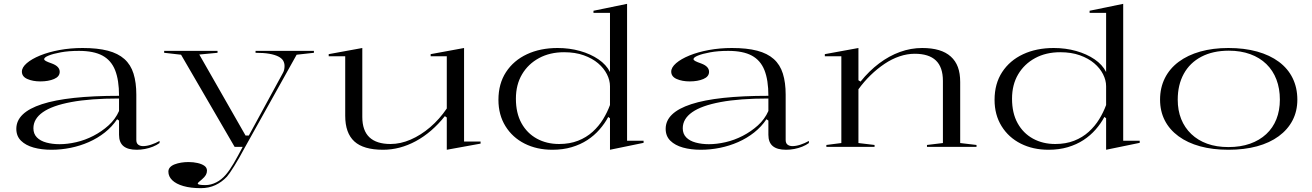

<svg xmlns="http://www.w3.org/2000/svg" viewBox="-20 -765 6833 1000"><path d="M410 -515Q488 -515 541.5 -501Q595 -487 628 -457.5Q661 -428 675.5 -381.5Q690 -335 690 -272V-36Q690 -19 700 -11.5Q710 -4 725 -4Q744 -4 767 -11.5Q790 -19 811 -31V-20Q796 -9 776 -1Q756 7 734.5 11Q713 15 692 15Q646 15 623 -4Q600 -23 600 -63Q600 -90 600 -103Q600 -116 600 -123Q600 -130 600 -137L590 -144Q564 -105 526 -75Q488 -45 442.5 -25Q397 -5 347.5 5Q298 15 248 15Q196 15 155 3.5Q114 -8 89.5 -32Q65 -56 65 -94Q65 -179 198.5 -222.5Q332 -266 600 -266Q600 -348 579.5 -399.5Q559 -451 513.5 -475.5Q468 -500 391 -500Q338 -500 297 -492.5Q256 -485 233 -475.5Q210 -466 210 -457Q210 -452 219 -447Q228 -442 251 -434Q291 -419 291 -391Q291 -366 261.5 -353.5Q232 -341 190 -341Q151 -341 122.5 -353.5Q94 -366 94 -392Q94 -414 119.5 -436Q145 -458 189 -476Q233 -494 290 -504.5Q347 -515 410 -515ZM600 -252Q451 -252 351.5 -233.5Q252 -215 203 -180.5Q154 -146 154 -97Q154 -68 172 -49.5Q190 -31 221.5 -22.5Q253 -14 290 -14Q331 -14 377 -24.5Q423 -35 466.5 -57.5Q510 -80 545.5 -112Q581 -144 600 -187Z M1026 215Q973 215 935 204Q897 193 877 173.5Q857 154 857 129Q857 116 865.5 106.5Q874 97 889.5 91Q905 85 923.5 82Q942 79 962 79Q987 79 1009 84Q1031 89 1044.5 98.5Q1058 108 1058 124Q1058 136 1052 146.5Q1046 157 1032 169Q1021 178 1015.5 183Q1010 188 1010 191Q1010 199 1050 199Q1078 199 1106 185Q1134 171 1156 145Q1176 122 1197.5 85Q1219 48 1244 0H1202L923 -480L835 -490V-500H1113V-490L1018 -481L1259 -59H1276L1454 -386Q1458 -393 1460 -402Q1462 -411 1462 -421Q1462 -437 1454.5 -449.5Q1447 -462 1429 -471Q1411 -480 1382.5 -485Q1354 -490 1311 -490V-500H1615V-490L1525 -480L1257 0Q1225 60 1200 100Q1175 140 1162 155Q1136 183 1102 199Q1068 215 1026 215Z M1975 15Q1873 15 1825.5 -28.5Q1778 -72 1778 -162V-472H1692V-483L1867 -515V-156Q1867 -85 1904 -50Q1941 -15 2014 -15Q2066 -15 2119 -38Q2172 -61 2220.5 -102.5Q2269 -144 2307 -200V-472H2223V-483L2397 -515V-28H2483V-17L2307 15V-153L2297 -160Q2229 -75 2146 -30Q2063 15 1975 15Z M3246 -745V-32H3332V-21L3157 15V-149L3148 -156Q3130 -122 3102.5 -90.5Q3075 -59 3039 -35.5Q3003 -12 2957.5 1.5Q2912 15 2857 15Q2776 15 2712.5 -17Q2649 -49 2612.5 -108Q2576 -167 2576 -245Q2576 -329 2615.5 -389.5Q2655 -450 2724.5 -482.5Q2794 -515 2884 -515Q2946 -515 3001 -499.5Q3056 -484 3097 -456Q3138 -428 3157 -390V-698H3071V-709ZM2918 -493Q2844 -493 2787.5 -462.5Q2731 -432 2699 -378Q2667 -324 2667 -251Q2667 -176 2696 -123.5Q2725 -71 2776 -43Q2827 -15 2892 -15Q2947 -15 2990.5 -32Q3034 -49 3066.5 -78.5Q3099 -108 3121 -144Q3143 -180 3157 -218V-316Q3157 -347 3141 -378.5Q3125 -410 3095 -435.5Q3065 -461 3020.5 -477Q2976 -493 2918 -493Z M3792 -515Q3870 -515 3923.5 -501Q3977 -487 4010 -457.5Q4043 -428 4057.5 -381.5Q4072 -335 4072 -272V-36Q4072 -19 4082 -11.5Q4092 -4 4107 -4Q4126 -4 4149 -11.5Q4172 -19 4193 -31V-20Q4178 -9 4158 -1Q4138 7 4116.5 11Q4095 15 4074 15Q4028 15 4005 -4Q3982 -23 3982 -63Q3982 -90 3982 -103Q3982 -116 3982 -123Q3982 -130 3982 -137L3972 -144Q3946 -105 3908 -75Q3870 -45 3824.5 -25Q3779 -5 3729.5 5Q3680 15 3630 15Q3578 15 3537 3.5Q3496 -8 3471.5 -32Q3447 -56 3447 -94Q3447 -179 3580.5 -222.5Q3714 -266 3982 -266Q3982 -348 3961.5 -399.5Q3941 -451 3895.5 -475.5Q3850 -500 3773 -500Q3720 -500 3679 -492.5Q3638 -485 3615 -475.5Q3592 -466 3592 -457Q3592 -452 3601 -447Q3610 -442 3633 -434Q3673 -419 3673 -391Q3673 -366 3643.5 -353.5Q3614 -341 3572 -341Q3533 -341 3504.5 -353.5Q3476 -366 3476 -392Q3476 -414 3501.5 -436Q3527 -458 3571 -476Q3615 -494 3672 -504.5Q3729 -515 3792 -515ZM3982 -252Q3833 -252 3733.5 -233.5Q3634 -215 3585 -180.5Q3536 -146 3536 -97Q3536 -68 3554 -49.5Q3572 -31 3603.5 -22.5Q3635 -14 3672 -14Q3713 -14 3759 -24.5Q3805 -35 3848.5 -57.5Q3892 -80 3927.5 -112Q3963 -144 3982 -187Z M5066 -10V0H4808V-10L4891 -20V-344Q4891 -415 4854.5 -450Q4818 -485 4744 -485Q4705 -485 4665 -471.5Q4625 -458 4587 -432.5Q4549 -407 4514.5 -373.5Q4480 -340 4451 -300V-20L4535 -10V0H4284V-10L4362 -20V-472H4276V-483L4451 -515V-347L4462 -340Q4507 -396 4559 -435Q4611 -474 4667.5 -494.5Q4724 -515 4783 -515Q4833 -515 4870 -504Q4907 -493 4932 -470.5Q4957 -448 4969 -415.5Q4981 -383 4981 -338V-20Z M5830 -745V-32H5916V-21L5741 15V-149L5732 -156Q5714 -122 5686.5 -90.5Q5659 -59 5623 -35.5Q5587 -12 5541.5 1.5Q5496 15 5441 15Q5360 15 5296.5 -17Q5233 -49 5196.5 -108Q5160 -167 5160 -245Q5160 -329 5199.5 -389.5Q5239 -450 5308.5 -482.5Q5378 -515 5468 -515Q5530 -515 5585 -499.5Q5640 -484 5681 -456Q5722 -428 5741 -390V-698H5655V-709ZM5502 -493Q5428 -493 5371.5 -462.5Q5315 -432 5283 -378Q5251 -324 5251 -251Q5251 -176 5280 -123.5Q5309 -71 5360 -43Q5411 -15 5476 -15Q5531 -15 5574.5 -32Q5618 -49 5650.5 -78.5Q5683 -108 5705 -144Q5727 -180 5741 -218V-316Q5741 -347 5725 -378.5Q5709 -410 5679 -435.5Q5649 -461 5604.5 -477Q5560 -493 5502 -493Z M6378 -515Q6461 -515 6527.5 -496.5Q6594 -478 6641 -443Q6688 -408 6712.5 -358Q6737 -308 6737 -246Q6737 -186 6712 -138Q6687 -90 6640 -55.5Q6593 -21 6527 -3Q6461 15 6378 15Q6296 15 6230.5 -3Q6165 -21 6118 -55.5Q6071 -90 6046.5 -138Q6022 -186 6022 -246Q6022 -308 6047 -358Q6072 -408 6119 -443Q6166 -478 6231.5 -496.5Q6297 -515 6378 -515ZM6380 -501Q6297 -501 6237 -469.5Q6177 -438 6145.5 -380.5Q6114 -323 6114 -246Q6114 -190 6132 -145Q6150 -100 6184.5 -67Q6219 -34 6267.5 -16.5Q6316 1 6378 1Q6441 1 6490.5 -16.5Q6540 -34 6575 -66.5Q6610 -99 6628 -144.5Q6646 -190 6646 -246Q6646 -304 6628 -351Q6610 -398 6575.5 -431.5Q6541 -465 6491.5 -483Q6442 -501 6380 -501Z"/></svg>

Font: Kalnia SemiExpanded Light
Style: Regular
Weight: 300
Width: 6
Designer: Frida Medrano
Foundry: Frida Medrano
Version: Version 1.105